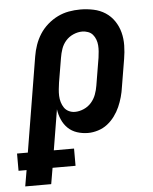

<svg xmlns="http://www.w3.org/2000/svg" viewBox="-109 -572 662 832"><g transform="rotate(-5 222.0 -156.5)"><path d="M-33 215 -21 145H-56V70H-9L59 -342Q63 -367 71.5 -391.5Q80 -416 94 -438Q108 -460 128.5 -478Q149 -496 172.5 -507.5Q196 -519 221 -523.5Q246 -528 271 -528Q300 -528 328.5 -522Q357 -516 380 -501Q403 -486 418.5 -463Q434 -440 441 -413Q448 -386 447.5 -356.5Q447 -327 442 -298L422 -178Q419 -156 413 -134.5Q407 -113 398 -92.5Q389 -72 375 -53Q361 -34 343 -20Q325 -6 302.5 1Q280 8 259 8Q234 8 211 0.5Q188 -7 171.5 -23Q155 -39 145.5 -61Q136 -83 133 -106L104 70H192V145H92L80 215ZM210 -88Q229 -88 248.5 -96.5Q268 -105 281.5 -120.5Q295 -136 302 -155Q309 -174 312 -193L332 -313Q334 -327 335 -340.5Q336 -354 335 -367Q334 -380 329.5 -392Q325 -404 317 -413.5Q309 -423 296.5 -427.5Q284 -432 271 -432Q252 -432 232.5 -423.5Q213 -415 199.5 -399.5Q186 -384 179.5 -365Q173 -346 170 -327L152 -220Q150 -206 148.5 -191.5Q147 -177 147.5 -163Q148 -149 152 -135.5Q156 -122 163.5 -111Q171 -100 183.5 -94Q196 -88 210 -88Z"/></g></svg>

Font: Iosevka Term Curly
Style: Bold Italic
Weight: 700
Italic angle: -9°
Designer: Belleve Invis
Foundry: Belleve Invis
Version: Version 32.3.0